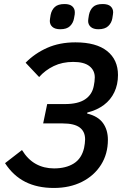

<svg xmlns="http://www.w3.org/2000/svg" viewBox="-20 -920 626 952"><path d="M247 12Q165 12 105 -18.5Q45 -49 5 -111L89 -176Q118 -129 158 -107Q198 -85 248 -85Q307 -85 346 -109.5Q385 -134 397 -187Q399 -198 400.5 -208.5Q402 -219 402 -229Q402 -268 375 -288Q348 -308 291 -308H194L214 -404H302Q367 -404 402 -427.5Q437 -451 445 -494Q447 -504 448.5 -515Q450 -526 450 -536Q450 -571 423.5 -592Q397 -613 343 -613Q289 -613 246.5 -592.5Q204 -572 174 -538L107 -609Q152 -655 213.5 -682.5Q275 -710 354 -710Q457 -710 511 -667Q565 -624 565 -548Q565 -501 547 -463Q529 -425 495 -399.5Q461 -374 413 -362L412 -357Q466 -344 490.5 -310Q515 -276 515 -227Q515 -157 481 -103Q447 -49 386.5 -18.5Q326 12 247 12ZM279 -775Q253 -775 240 -786.5Q227 -798 227 -816Q227 -821 228 -827Q229 -833 231 -846Q236 -871 252 -885.5Q268 -900 300 -900Q326 -900 338.5 -888.5Q351 -877 351 -859Q351 -855 350.5 -848.5Q350 -842 347 -829Q343 -806 327 -790.5Q311 -775 279 -775ZM468 -775Q443 -775 430 -786.5Q417 -798 417 -816Q417 -821 418 -827Q419 -833 421 -846Q426 -871 441.5 -885.5Q457 -900 489 -900Q516 -900 528.5 -888.5Q541 -877 541 -859Q541 -855 540 -848.5Q539 -842 537 -829Q533 -806 516.5 -790.5Q500 -775 468 -775Z"/></svg>

Font: IBM Plex Sans Medium
Style: Italic
Weight: 500
Italic angle: -11.31°
Designer: Mike Abbink, Paul van der Laan, Pieter van Rosmalen
Foundry: Bold Monday
Version: Version 3.201